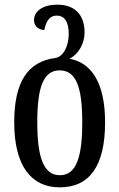

<svg xmlns="http://www.w3.org/2000/svg" viewBox="-20 -564 512 824"><path d="M236 240C364 240 431 149 431 -39C431 -206 374 -295 278 -312C316 -330 343 -377 343 -424C343 -503 299 -544 226 -544C165 -544 126 -517 126 -477C126 -454 142 -437 170 -435C179 -479 196 -497 224 -497C257 -497 275 -470 275 -418C275 -367 252 -320 217 -315C101 -300 41 -215 41 -39C41 149 115 240 236 240ZM237 188C166 188 140 109 140 -39C140 -187 165 -262 236 -262C308 -262 333 -187 333 -39C333 109 308 188 237 188Z"/></svg>

Font: Noto Serif Georgian ExtraCondensed Semi
Style: Regular
Weight: 600
Width: 3
Designer: Monotype Design Team
Foundry: Monotype Imaging Inc.
Version: Version 1.901